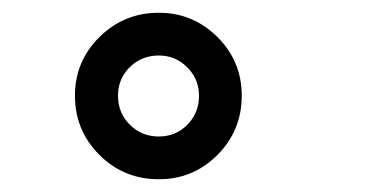

<svg xmlns="http://www.w3.org/2000/svg" viewBox="-20 -794 610 301"><path d="M229 -513Q174 -513 135.8 -551.2Q97.5 -589.5 97.5 -644Q97.5 -698 136 -736Q174.5 -774 229 -774Q282.5 -774 320.8 -736Q359 -698 359 -644Q359 -589.5 321 -551.2Q283 -513 229 -513ZM229 -580Q255.5 -580 273.8 -598.5Q292 -617 292 -644Q292 -670 273.5 -688.5Q255 -707 229 -707Q202 -707 183.5 -688.8Q165 -670.5 165 -644Q165 -617 183.5 -598.5Q202 -580 229 -580Z"/></svg>

Font: League Mono Narrow
Style: Regular
Weight: 400
Width: 3
Designer: Tyler Finck
Foundry: The League of Moveable Type / Tyler Finck
Version: Version 2.210